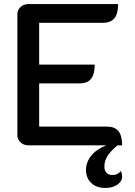

<svg xmlns="http://www.w3.org/2000/svg" viewBox="-20 -720 667 951"><path d="M579 127Q585 142 585 153Q585 178 561.5 194.5Q538 211 502 211Q458 211 432 186.5Q406 162 406 121Q406 83 432.5 50.5Q459 18 506 0H121Q98 0 82 -14.5Q66 -29 66 -50V-650Q66 -671 82 -685.5Q98 -700 121 -700H565Q565 -652 546.5 -629.5Q528 -607 489 -607H174V-400H449Q449 -352 431 -329.5Q413 -307 374 -307H174V-93H510Q548 -93 566.5 -70.5Q585 -48 585 0H562Q530 26 513.5 51Q497 76 497 105Q497 125 507.5 136Q518 147 538 147Q562 147 579 127Z"/></svg>

Font: K2D Medium
Style: Regular
Weight: 500
Designer: Katatrad Aksorn Co.,Ltd.
Foundry: Cadson Demak Co.,Ltd.
Version: Version 1.000; ttfautohint (v1.6)